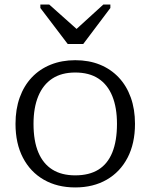

<svg xmlns="http://www.w3.org/2000/svg" viewBox="-20 -811 660 842"><path d="M277 -618H345L464 -776V-791H433L286 -657L344 -659L196 -791H157V-776ZM572 -268Q572 -182 539.5 -119.5Q507 -57 448 -23Q389 11 310 11Q231 11 172 -23Q113 -57 80.5 -119.5Q48 -182 48 -268Q48 -332 66.5 -383.5Q85 -435 119.5 -471.5Q154 -508 202.5 -527.5Q251 -547 310 -547Q370 -547 418 -527.5Q466 -508 500.5 -471.5Q535 -435 553.5 -383.5Q572 -332 572 -268ZM127 -268Q127 -193 148 -143Q169 -93 209.5 -67.5Q250 -42 310 -42Q371 -42 411.5 -67Q452 -92 472.5 -142.5Q493 -193 493 -268Q493 -339 472.5 -389.5Q452 -440 411.5 -466.5Q371 -493 310 -493Q250 -493 209.5 -466.5Q169 -440 148 -389.5Q127 -339 127 -268Z"/></svg>

Font: Roboto Serif 20pt Light
Style: Regular
Weight: 300
Version: Version 1.008